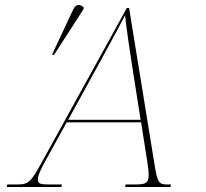

<svg xmlns="http://www.w3.org/2000/svg" viewBox="-20 -746 822 766"><path d="M195 -526 313 -709 314 -717C300 -729 283 -732 272 -708L188 -529ZM7 0H225L227 -10H182C140 -10 131 -12 131 -32C131 -46 146 -77 160 -102L246 -258H543L568 -98C569 -91 573 -65 573 -50C573 -17 565 -10 519 -10H481L479 0H660L662 -10H649C613 -10 608 -16 595 -99L495 -714H486L153 -110C101 -15 95 -10 43 -10H9ZM386 -512C441 -613 453 -635 479 -685C484 -634 498 -543 507 -484L541 -268H252Z"/></svg>

Font: Noto Serif Display Thin
Style: Italic
Weight: 100
Italic angle: -12°
Designer: Monotype Design Team
Foundry: Monotype Imaging Inc.
Version: Version 2.009